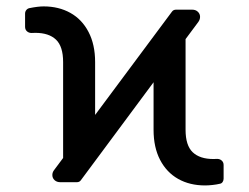

<svg xmlns="http://www.w3.org/2000/svg" viewBox="-20 -558 762 588"><path d="M215.2 0H164.8Q153.8 0 147 -6.4Q140.3 -12.8 140.3 -22Q140.3 -30.5 146 -37.6L173.3 -74.2V-367.9Q173.3 -415.8 151.5 -436.6Q129.6 -457.4 88.1 -457.4L76.7 -457Q68.2 -457 62.5 -462.2Q56.8 -467.3 56.8 -475.9V-516.3Q56.8 -522.4 60.4 -527Q63.9 -531.6 69.6 -533Q96.2 -538.4 113.6 -538.4Q159.8 -538.4 195.5 -518.5Q231.2 -498.6 251.2 -460Q271.3 -421.5 271.3 -367.9V-206L506.7 -522.4Q511 -528.4 519.2 -528.4H568.5Q579.2 -528.4 585.9 -522Q592.7 -515.6 592.7 -506.4Q592.7 -498.2 587.4 -490.8L548.3 -438.2V-160.5Q548.3 -112.6 570.1 -91.8Q592 -71 633.5 -71L644.9 -71.4Q653.4 -71.4 659.1 -66.2Q664.8 -61.1 664.8 -52.6V-11Q664.8 -5.3 661.9 -0.9Q659.1 3.6 654.1 4.6Q643.8 7.1 631 8.5Q618.3 9.9 608 9.9Q561.1 9.9 525.6 -10.1Q490.1 -30.2 470.2 -68.5Q450.3 -106.9 450.3 -160.5V-306.1L227.6 -6Q223.4 0 215.2 0Z"/></svg>

Font: DeltaSans
Style: Regular
Weight: 400
Designer: Rasmus Andersson
Foundry: rsms
Version: Version 3.012